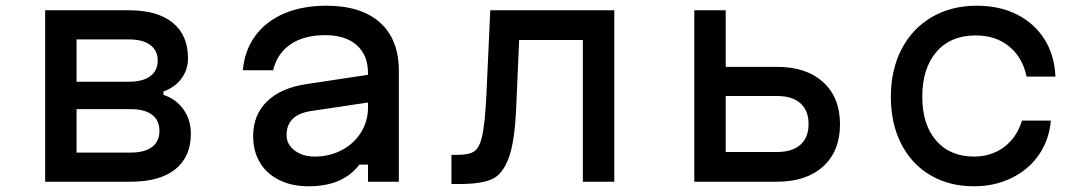

<svg xmlns="http://www.w3.org/2000/svg" viewBox="-20 -636 3790 672"><path d="M138 -600H432Q531 -600 584.5 -556.5Q638 -513 638 -432Q638 -392 615 -361Q592 -330 552 -316V-304Q597 -289 622.5 -252.5Q648 -216 648 -168Q648 -87 593.5 -43.5Q539 0 438 0H138ZM538 -178Q538 -215 512 -234.5Q486 -254 438 -254H248V-102H438Q486 -102 512 -121.5Q538 -141 538 -178ZM532 -424Q532 -459 506 -478.5Q480 -498 432 -498H248V-350H432Q480 -350 506 -369.5Q532 -389 532 -424Z M1280 -279 1066 -247Q1024 -240 1003.5 -219Q983 -198 983 -163Q983 -131 1011 -109.5Q1039 -88 1082 -88Q1133 -88 1176 -110.5Q1219 -133 1243.5 -172.5Q1268 -212 1268 -259V-380Q1268 -443 1228.5 -478Q1189 -513 1118 -513Q1044 -513 997 -481Q950 -449 936 -390H830Q836 -459 873 -510Q910 -561 974 -588.5Q1038 -616 1122 -616Q1244 -616 1310 -557Q1376 -498 1376 -388V0H1268V-60H1238Q1209 -22 1165 -3Q1121 16 1060 16Q1001 16 957 -6Q913 -28 889.5 -67.5Q866 -107 866 -160Q866 -234 915 -281.5Q964 -329 1055 -342L1280 -376Z M1560 -94H1580Q1621 -94 1639.5 -106Q1658 -118 1667.5 -159.5Q1677 -201 1682 -296L1696 -600H2130V0H2020V-496H1797L1787 -266Q1782 -141 1760.5 -83Q1739 -25 1701 -8.5Q1663 8 1590 8H1560Z M2410 -600H2520V-402H2700Q2802 -402 2861 -348.5Q2920 -295 2920 -201Q2920 -107 2861 -53.5Q2802 0 2700 0H2410ZM2810 -202Q2810 -249 2781.5 -274.5Q2753 -300 2700 -300H2520V-104H2700Q2753 -104 2781.5 -129.5Q2810 -155 2810 -202Z M3098 -297Q3098 -392 3135.5 -464Q3173 -536 3241 -576Q3309 -616 3399 -616Q3479 -616 3540 -585Q3601 -554 3636 -498Q3671 -442 3674 -368H3573Q3559 -435 3512 -473.5Q3465 -512 3395 -512Q3307 -512 3257.5 -454.5Q3208 -397 3208 -297Q3208 -200 3256.5 -144Q3305 -88 3389 -88Q3450 -88 3494.5 -121.5Q3539 -155 3557 -214H3658Q3652 -146 3616 -94Q3580 -42 3520.5 -13Q3461 16 3389 16Q3302 16 3236 -23Q3170 -62 3134 -133Q3098 -204 3098 -297Z"/></svg>

Font: Martian Mono sWd Rg
Style: Regular
Weight: 400
Width: 6
Monospace: yes
Designer: Roman Shamin
Foundry: Evil Martians
Version: Version 1.000